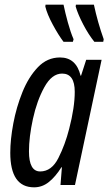

<svg xmlns="http://www.w3.org/2000/svg" viewBox="-20 -792 464 822"><path d="M292 -613 295 -624Q282 -654 270.5 -696Q259 -738 252 -772H175L174 -764Q182 -731 206 -686.5Q230 -642 252 -613ZM422 -613 424 -624Q398 -697 382 -772H305L304 -764Q314 -730 336.5 -687Q359 -644 384 -613ZM104 -144Q104 -205 121 -283Q138 -361 170 -419Q202 -477 246 -477Q300 -477 300 -399Q300 -332 276 -240Q259 -173 230 -115.5Q201 -58 152 -58Q104 -58 104 -144ZM243 -76H245L239 0H301L415 -536H349L327 -468H325Q306 -546 237 -546Q182 -546 142 -504Q102 -462 76 -397.5Q50 -333 37 -263.5Q24 -194 24 -138Q24 10 126 10Q161 10 189.5 -13Q218 -36 243 -76Z"/></svg>

Font: Noto Sans Display Condensed
Style: Italic
Weight: 400
Width: 3
Designer: Monotype Design team
Foundry: Monotype Imaging Inc.
Version: 1.000